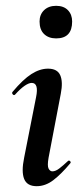

<svg xmlns="http://www.w3.org/2000/svg" viewBox="-20 -631 287 660"><path d="M106 9Q73 9 63 -16Q53 -41 63 -89L104 -297Q114 -346 89 -346Q79 -346 64.5 -336Q50 -326 32 -306Q28 -302 24 -306.5Q20 -311 23 -315Q59 -358 88 -376.5Q117 -395 145 -395Q177 -395 187 -372.5Q197 -350 189 -309L147 -89Q142 -61 147 -51.5Q152 -42 160 -42Q171 -42 184 -52Q197 -62 213 -77Q217 -81 221 -77Q225 -73 221 -69Q190 -32 163 -11.5Q136 9 106 9ZM173 -499Q147 -499 131.5 -514Q116 -529 116 -557Q116 -581 131.5 -596Q147 -611 173 -611Q199 -611 213.5 -596Q228 -581 228 -557Q228 -499 173 -499Z"/></svg>

Font: Cormorant Light
Style: Bold Italic
Weight: 700
Italic angle: -10°
Version: Version 4.000